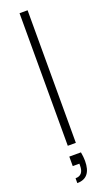

<svg xmlns="http://www.w3.org/2000/svg" viewBox="-180 -773 570 1007"><g transform="rotate(-20 105.0 -269.5)"><path d="M70 56H135Q140 83 140 105Q140 201 62 201V174Q107 174 107 120V109H70ZM82 0V-740H127V0Z"/></g></svg>

Font: Poppins ExtraLight
Style: Regular
Weight: 275
Designer: Ninad Kale (Devanagari), Jonny Pinhorn (Latin)
Foundry: Indian Type Foundry
Version: Version 3.200;PS 1.000;hotconv 16.6.54;makeotf.lib2.5.65590